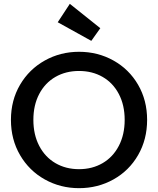

<svg xmlns="http://www.w3.org/2000/svg" viewBox="-20 -974 824 1001"><path d="M281 -858 344 -954 503 -827 456 -761ZM392 7Q295 7 213.5 -38.5Q132 -84 84.5 -165.5Q37 -247 37 -349Q37 -451 84.5 -532Q132 -613 213.5 -658.5Q295 -704 392 -704Q490 -704 571.5 -658.5Q653 -613 700 -532Q747 -451 747 -349Q747 -247 700 -165.5Q653 -84 571.5 -38.5Q490 7 392 7ZM392 -92Q461 -92 515 -123.5Q569 -155 599.5 -213.5Q630 -272 630 -349Q630 -426 599.5 -484Q569 -542 515 -573Q461 -604 392 -604Q323 -604 269 -573Q215 -542 184.5 -484Q154 -426 154 -349Q154 -272 184.5 -213.5Q215 -155 269 -123.5Q323 -92 392 -92Z"/></svg>

Font: Fz Poppins Med
Style: Regular
Weight: 500
Designer: Ninad Kale (Devanagari), Jonny Pinhorn (Latin)
Foundry: Indian Type Foundry
Version: Vit hóa bi Vntype.Com & FontZin.Com